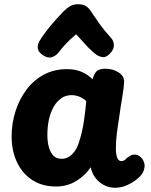

<svg xmlns="http://www.w3.org/2000/svg" viewBox="-20 -879 716 908"><path d="M35 -234Q35 -295 53 -352Q71 -409 104.5 -454Q138 -499 186.5 -525.5Q235 -552 297 -552Q336 -552 365.5 -539.5Q395 -527 418 -504Q423 -526 435 -540Q447 -554 478 -554Q514 -554 541 -536.5Q568 -519 567 -492Q566 -465 558 -418.5Q550 -372 544 -327Q542 -313 538.5 -291Q535 -269 532.5 -247.5Q530 -226 529 -211Q528 -196 528 -173.5Q528 -151 534 -134Q540 -117 554 -117Q562 -117 568 -121Q574 -125 580 -132Q590 -139 597.5 -143.5Q605 -148 617 -148Q631 -148 642.5 -138.5Q654 -129 660.5 -113Q667 -97 661 -77Q657 -58 635 -38Q613 -18 583.5 -4.5Q554 9 525 9Q496 9 472 -3.5Q448 -16 431.5 -37.5Q415 -59 409 -88Q383 -49 340.5 -23Q298 3 245 3Q179 3 132 -28Q85 -59 60 -112.5Q35 -166 35 -234ZM204 -241Q204 -209 211 -183.5Q218 -158 232.5 -143Q247 -128 271 -128Q291 -128 306 -137.5Q321 -147 333 -163.5Q345 -180 352 -202Q360 -225 366 -250Q372 -275 376 -301Q380 -327 383 -352Q386 -377 388 -401Q374 -414 356 -421.5Q338 -429 318 -429Q291 -429 270 -414.5Q249 -400 234 -374Q219 -348 211.5 -314Q204 -280 204 -241ZM257 -631Q246 -616 226.5 -609Q207 -602 183 -618Q162 -632 159 -649Q156 -666 166 -684Q180 -707 201 -734.5Q222 -762 244.5 -786.5Q267 -811 281 -826Q299 -843 314 -851Q329 -859 350 -859Q372 -859 386.5 -850Q401 -841 411 -824Q424 -804 448 -770Q472 -736 504 -701Q517 -688 518.5 -667.5Q520 -647 502 -628Q484 -607 466 -609Q448 -611 435 -621Q412 -638 387 -665.5Q362 -693 340 -717Q329 -708 314 -694Q299 -680 284.5 -664Q270 -648 257 -631Z"/></svg>

Font: Playpen Sans
Style: Bold
Weight: 700
Designer: Laura Meseguer, Veronika Burian, José Scaglione
Foundry: TypeTogether
Version: Version 1.001